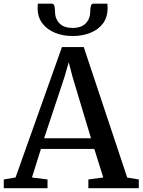

<svg xmlns="http://www.w3.org/2000/svg" viewBox="-31 -998 756 1018"><path d="M51.5 -57 297.5 -748.5H413L643.5 -56.5L705 -46.5V0H437.5V-46.5L516.5 -57L469 -208.5H186L138.5 -57L221 -46.5V0H-11V-46.5ZM451.5 -265 354 -589 333.5 -668 310 -587 203 -265ZM244 -978.5Q255 -978.5 257.8 -965.2Q260.5 -952 260.5 -938Q260.5 -899.5 283.8 -874.8Q307 -850 354 -850Q401 -850 424.2 -874.8Q447.5 -899.5 447.5 -938Q447.5 -952 450.5 -965.2Q453.5 -978.5 463.5 -978.5H538.5Q539 -973.5 539.2 -967.5Q539.5 -961.5 539.5 -955.5Q539.5 -906.5 514.8 -873.5Q490 -840.5 447.8 -823.8Q405.5 -807 354 -807Q303 -807 261 -824Q219 -841 193.8 -874Q168.5 -907 168.5 -955.5Q168.5 -961.5 169 -967.5Q169.5 -973.5 169.5 -978.5Z"/></svg>

Font: Merriweather 36pt Medium
Style: Regular
Weight: 500
Version: Version 2.100